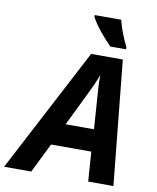

<svg xmlns="http://www.w3.org/2000/svg" viewBox="-159 -1010 886 1086"><g transform="rotate(10 284.0 -467.0)"><path d="M414 -774H504V-786C479 -835 459 -889 448 -934H296V-924C319 -878 373 -814 414 -774ZM-60 0H96L180 -170H411L423 0H568L496 -714H314ZM241 -297 335 -490C355 -531 371 -565 384 -601H386C385 -559 388 -520 391 -481L404 -297Z"/></g></svg>

Font: Noto Sans
Style: Bold Italic
Weight: 700
Italic angle: -12°
Designer: Monotype Design Team
Foundry: Monotype Imaging Inc.
Version: Version 2.013